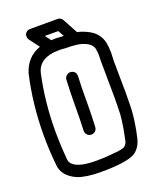

<svg xmlns="http://www.w3.org/2000/svg" viewBox="-163 -994 885 1089"><g transform="rotate(-20 280.0 -450.0)"><path d="M276 -218H275Q260 -219 251 -229Q242 -239 242 -251V-254Q245 -330 245 -405.5Q245 -481 249 -559Q250 -573 260.5 -582.5Q271 -592 285 -592Q318 -588 318 -555Q315 -494 315 -434V-404Q315 -328 311 -251Q310 -236 300 -227Q290 -218 276 -218ZM255 -69Q308 -69 359 -75Q414 -78 429 -91Q444 -104 447 -131Q463 -201 469 -270Q471 -329 471 -387L470 -465Q469 -514 469 -595L470 -624Q470 -646 465.5 -667.5Q461 -689 435 -705Q406 -721 374 -725Q342 -729 301 -729Q283 -731 268 -731Q148 -731 126 -646Q90 -483 90 -307Q90 -222 98 -134Q98 -112 121 -96Q157 -69 255 -69ZM398 -792Q433 -785 469 -765Q520 -736 534 -680Q540 -648 540 -618L538 -565Q538 -515 539 -466Q540 -424 540 -381Q540 -324 538 -266Q532 -190 515 -117Q504 -62 469 -35Q424 0 255 0Q166 0 115 -20Q34 -56 29 -126V-127Q20 -218 20 -305Q20 -490 59 -662V-663Q86 -756 172 -786L126 -847Q120 -856 120 -867Q120 -874 123 -882Q134 -900 153 -900H320Q338 -900 349 -883Q380 -826 398 -792ZM245 -799Q256 -800 268 -800Q286 -800 305 -798H320L300 -834H219Z"/></g></svg>

Font: Bubblez Graffiti
Style: Regular
Weight: 400
Designer: GGBotNet
Foundry: GGBotNet
Version: 1.00